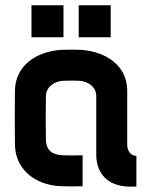

<svg xmlns="http://www.w3.org/2000/svg" viewBox="-20 -700 560 732"><path d="M295 10V-108C272 -107 241 -107 219 -108C184 -110 156 -122 155 -168C154 -200 154 -303 155 -334C156 -370 189 -390 219 -392C234 -393 269 -393 283 -392C314 -390 347 -370 347 -334V-107C348 -50 380 20 500 11V-106C485 -105 465 -118 465 -149V-354C465 -448 387 -503 289 -510C275 -511 228 -511 213 -510C114 -503 38 -447 37 -354C36 -288 36 -214 37 -148C38 -62 105 6 214 10C241 11 268 11 295 10ZM100 -558H222V-680H100ZM280 -558H402V-680H280Z"/></svg>

Font: Fervojo
Style: Bold
Weight: 700
Designer: kohakuno
Version: ver.1.0